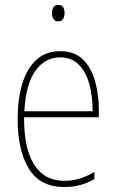

<svg xmlns="http://www.w3.org/2000/svg" viewBox="-20 -743 468 773"><path d="M223 -537Q280 -537 314 -503.5Q348 -470 363 -415.5Q378 -361 378 -298V-271H77Q76 -147 117 -81Q158 -15 239 -15Q271 -15 299.5 -23.5Q328 -32 360 -51V-22Q334 -7 304.5 1.5Q275 10 239 10Q141 10 96 -64Q51 -138 51 -263Q51 -343 69.5 -405Q88 -467 126 -502Q164 -537 223 -537ZM223 -512Q161 -512 122.5 -458Q84 -404 78 -295H353Q353 -356 339.5 -405Q326 -454 297 -483Q268 -512 223 -512ZM215 -723Q230 -723 235 -713Q240 -703 240 -691Q240 -676 234 -666.5Q228 -657 214 -657Q201 -657 195 -667Q189 -677 189 -690Q189 -702 194.5 -712.5Q200 -723 215 -723Z"/></svg>

Font: Noto Sans Georgian Condensed Thin
Style: Regular
Weight: 100
Width: 3
Designer: Monotype Design Team, Akaki Razmadze
Foundry: Google LLC
Version: Version 2.005; ttfautohint (v1.8.4.7-5d5b)